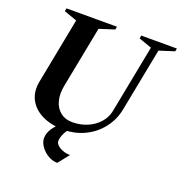

<svg xmlns="http://www.w3.org/2000/svg" viewBox="-159 -836 1126 1194"><g transform="rotate(20 404.0 -239.0)"><path d="M318 15.6Q234.2 15.6 174.7 -13.8Q115.2 -43.2 88.6 -94.8Q62 -146.4 74.8 -213.2L161 -658.4L167.4 -647L73.6 -680L77.2 -700H411.2L407.6 -680.4L299.2 -645.8L309.4 -657.2L229 -244Q217.6 -186.4 229.6 -142Q241.6 -97.6 273.3 -72.3Q305 -47 352.2 -47Q406.4 -47 451.9 -66.7Q497.4 -86.4 527.9 -120.9Q558.4 -155.4 566.8 -199.8L655.8 -658.4L662.2 -647L568.4 -680L572 -700H807.6L804 -680.4L695.6 -645.8L705.8 -657.2L622.6 -228.8Q608.6 -157.8 565.2 -102.3Q521.8 -46.8 457.5 -15.6Q393.2 15.6 318 15.6ZM351.8 222.4Q325.8 222.4 302.3 211.4Q278.8 200.4 260.7 182.9Q242.6 165.4 232.1 145.4Q221.6 125.4 221.6 106.4Q221.6 74.4 240.5 44.4Q259.4 14.4 296.4 -16.6H370.8Q340.8 8.4 326.1 38.9Q311.4 69.4 311.4 92.4Q311.4 106.4 325.1 119.6Q338.8 132.8 361.2 141.2Q383.6 149.6 409.6 149.6Z"/></g></svg>

Font: Wittgenstein
Style: Italic
Weight: 400
Italic angle: -11°
Designer: Jörg Drees
Foundry: Jörg Drees
Version: Version 1.500